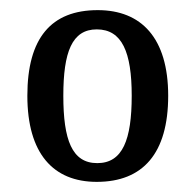

<svg xmlns="http://www.w3.org/2000/svg" viewBox="-20 -739 385 379"><path d="M171 -380C262 -380 312 -436 312 -550C312 -664 259 -719 173 -719C81 -719 34 -664 34 -550C34 -436 85 -380 171 -380ZM172 -417C122 -417 105 -463 105 -550C105 -636 122 -681 171 -681C221 -681 240 -636 240 -550C240 -463 222 -417 172 -417Z"/></svg>

Font: Noto Serif Khmer Condensed
Style: Regular
Weight: 400
Width: 3
Designer: Danh Hong and the Monotype Design Team
Foundry: Monotype Imaging Inc.
Version: Version 2.004